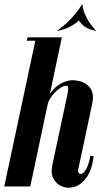

<svg xmlns="http://www.w3.org/2000/svg" viewBox="-48 -874 499 900"><path d="M79 0 154 -352Q164 -404 187 -436Q210 -468 238.5 -483Q267 -498 293 -498Q307 -498 325.5 -493.5Q344 -489 360 -477Q376 -465 383.5 -444.5Q391 -424 385 -392L319 -81Q316 -69 322 -62.5Q328 -56 337.5 -60.5Q347 -65 357.5 -84.5Q368 -104 376 -145L391 -141Q383 -78 358.5 -43.5Q334 -9 303.5 1Q273 11 245.5 1Q218 -9 203.5 -35Q189 -61 197 -99L268 -431Q272 -454 271.5 -463Q271 -472 263 -472Q250 -472 235.5 -462.5Q221 -453 208 -439Q195 -425 186 -410Q177 -395 175 -384L94 0ZM-28 0 121 -699H242L94 0ZM77 -683 82 -699H131L127 -683ZM222 -729 220 -730Q263 -762 287.5 -789Q312 -816 323.5 -833.5Q335 -851 336 -854H338L322 -779Q321 -777 309.5 -767.5Q298 -758 276.5 -747Q255 -736 222 -729ZM400 -729Q355 -740 338.5 -758Q322 -776 320 -779L336 -854H338Q338 -851 341.5 -833.5Q345 -816 359 -789Q373 -762 402 -730Z"/></svg>

Font: Emberly Black
Style: Italic
Weight: 900
Italic angle: -12°
Designer: Rajesh Rajput
Foundry: Rajesh Rajput
Version: Version 1.000